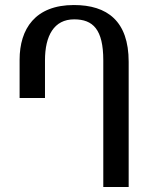

<svg xmlns="http://www.w3.org/2000/svg" viewBox="-20 -744 613 764"><path d="M492 0V-498C492 -660 407 -724 274 -724C120 -724 58 -629 58 -506V-354H159V-504C159 -602 195 -667 275 -667C350 -667 391 -627 391 -504V0Z"/></svg>

Font: Noto Serif Georgian ExtraCondensed Semi
Style: Regular
Weight: 600
Width: 3
Designer: Monotype Design Team
Foundry: Monotype Imaging Inc.
Version: Version 1.901